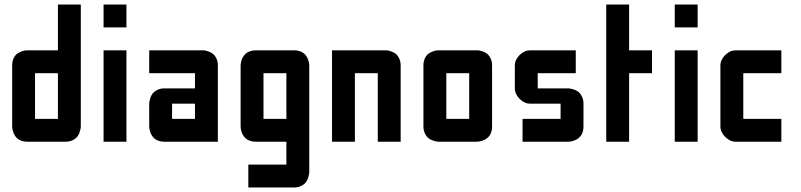

<svg xmlns="http://www.w3.org/2000/svg" viewBox="-20 -620 3505 840"><path d="M333.5 -66.9Q333.5 -64 333 -59.6Q332.5 -55.2 329.1 -43.7Q325.7 -32.2 319.3 -23.4Q313 -14.6 299.1 -7.3Q285.2 0 266.6 0H100.1Q50.3 0 36.6 -45.9Q33.2 -57.6 33.2 -66.9V-333.5Q33.2 -352.1 40 -366Q46.9 -379.9 56.6 -386Q66.4 -392.1 76.4 -395.8Q86.4 -399.4 93.3 -399.4L100.1 -399.9H233.4V-600.1H333.5ZM233.4 -100.1V-299.8H133.3V-100.1Z M433.1 0V-399.9H533.2V0ZM433.1 -500V-600.1H533.2V-500Z M632.8 -399.9H866.2Q869.1 -399.9 873.5 -399.7Q877.9 -399.4 889.4 -395.8Q900.9 -392.1 909.7 -386Q918.5 -379.9 925.8 -366Q933.1 -352.1 933.1 -333.5V0H699.7Q649.9 0 636.2 -45.9Q632.8 -57.6 632.8 -66.9V-166.5Q632.8 -169.4 633.3 -173.8Q633.8 -178.2 637.2 -189.7Q640.6 -201.2 647 -210Q653.3 -218.8 667.2 -226.1Q681.2 -233.4 699.7 -233.4H833V-299.8H632.8ZM833 -166.5H732.9V-100.1H833Z M1032.7 -66.9V-333.5Q1032.7 -335 1033 -337.4Q1033.2 -339.8 1034.4 -346.7Q1035.6 -353.5 1037.8 -359.9Q1040 -366.2 1045.2 -373.8Q1050.3 -381.3 1057.1 -387Q1064 -392.6 1075 -396.2Q1085.9 -399.9 1099.6 -399.9H1266.1Q1284.7 -399.9 1298.6 -393.1Q1312.5 -386.2 1318.8 -376.5Q1325.2 -366.7 1328.6 -356.9Q1332 -347.2 1332.5 -340.3L1333 -333.5V133.3Q1333 136.2 1332.5 140.6Q1332 145 1328.6 156.5Q1325.2 168 1318.8 176.8Q1312.5 185.5 1298.6 192.9Q1284.7 200.2 1266.1 200.2H1066.4V100.1H1232.9V0H1099.6Q1049.8 0 1036.1 -45.9Q1032.7 -57.6 1032.7 -66.9ZM1232.9 -299.8H1132.8V-100.1H1232.9Z M1532.7 0H1432.6V-399.9H1666Q1668.9 -399.9 1673.3 -399.7Q1677.7 -399.4 1689.2 -395.8Q1700.7 -392.1 1709.5 -386Q1718.3 -379.9 1725.6 -366Q1732.9 -352.1 1732.9 -333.5V0H1632.8V-299.8H1532.7Z M1832.5 -66.9V-333.5Q1832.5 -352.1 1839.4 -366Q1846.2 -379.9 1856 -386Q1865.7 -392.1 1875.7 -395.8Q1885.7 -399.4 1892.6 -399.4L1899.4 -399.9H2065.9Q2068.8 -399.9 2073.2 -399.7Q2077.6 -399.4 2089.1 -395.8Q2100.6 -392.1 2109.4 -386Q2118.2 -379.9 2125.5 -366Q2132.8 -352.1 2132.8 -333.5V-66.9Q2132.8 -17.1 2086.9 -3.4Q2075.2 0 2065.9 0H1899.4Q1896.5 0 1892.1 -0.5Q1887.7 -1 1876.2 -4.4Q1864.7 -7.8 1856 -14.2Q1847.2 -20.5 1839.8 -34.4Q1832.5 -48.3 1832.5 -66.9ZM2032.7 -299.8H1932.6V-100.1H2032.7Z M2266.1 0V-100.1H2432.6V-166.5H2299.3Q2274.4 -166.5 2253.4 -187.5Q2232.4 -208.5 2232.4 -233.4V-333.5Q2232.4 -358.4 2253.4 -379.2Q2274.4 -399.9 2299.3 -399.9H2499V-299.8H2332.5V-233.4H2465.8Q2468.8 -233.4 2473.1 -232.9Q2477.5 -232.4 2489 -229Q2500.5 -225.6 2509.3 -219.2Q2518.1 -212.9 2525.4 -199Q2532.7 -185.1 2532.7 -166.5V-66.9Q2532.7 -17.1 2486.8 -3.4Q2475.1 0 2465.8 0Z M2732.4 -600.1V-399.9H2832.5V-299.8H2732.4V0H2632.3V-600.1Z M2932.1 0V-399.9H3032.2V0ZM2932.1 -500V-600.1H3032.2V-500Z M3398.4 0H3198.7Q3173.8 0 3152.8 -21Q3131.8 -42 3131.8 -66.9V-333.5Q3131.8 -358.4 3152.8 -379.2Q3173.8 -399.9 3198.7 -399.9H3398.4V-299.8H3231.9V-100.1H3398.4Z"/></svg>

Font: Malkor
Style: Bold
Weight: 700
Version: Version 1.3